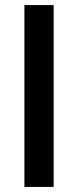

<svg xmlns="http://www.w3.org/2000/svg" viewBox="-20 -735 307 755"><path d="M191 0H76V-715H191Z"/></svg>

Font: Wix Madefor Display SemiBold
Style: Regular
Weight: 600
Designer: Dalton Maag Ltd
Foundry: Dalton Maag Ltd
Version: Version 3.100